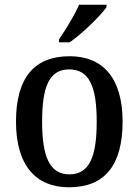

<svg xmlns="http://www.w3.org/2000/svg" viewBox="-20 -786 590 816"><path d="M231 -619V-606H276C330 -643 409 -721 433 -756V-766H316C297 -721 259 -660 231 -619ZM273 10C423 10 501 -81 501 -269C501 -456 416 -547 276 -547C126 -547 48 -456 48 -269C48 -81 134 10 273 10ZM275 -45C190 -45 159 -122 159 -269C159 -417 189 -491 274 -491C360 -491 391 -417 391 -269C391 -122 361 -45 275 -45Z"/></svg>

Font: Noto Serif Bengali SemiCondensed
Style: Regular
Weight: 400
Width: 4
Designer: Juan Bruce, Universal Thirst, Indian Type Foundry and the Monotype Design Team.
Foundry: Monotype Imaging Inc.
Version: Version 2.003